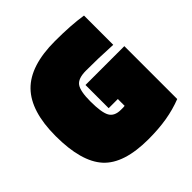

<svg xmlns="http://www.w3.org/2000/svg" viewBox="-174 -772 919 919"><g transform="rotate(-45 285.0 -312.5)"><path d="M349 -228H287V-385H550V-27Q499 -7 442.5 2.5Q386 12 317 12Q151 12 82 -64Q13 -140 13 -313Q13 -481 89 -559Q165 -637 332 -637Q388 -637 433.5 -634Q479 -631 517 -625V-427Q462 -430 420.5 -431Q379 -432 337 -432Q284 -432 266 -407Q248 -382 248 -313Q248 -237 264 -209Q280 -181 323 -181Q333 -181 338.5 -181Q344 -181 349 -182Z"/></g></svg>

Font: Blinker Black
Style: Regular
Weight: 900
Designer: Juergen Huber
Foundry: supertype
Version: Version 1.017;hotconv 1.0.117;makeotfexe 2.5.65602